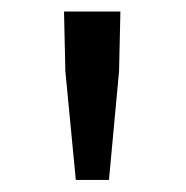

<svg xmlns="http://www.w3.org/2000/svg" viewBox="-20 -791 318 329"><path d="M109.9 -482.7 92 -668.7 89.7 -771.2H186.3L184 -668.7L166.7 -482.7Z"/></svg>

Font: Noto Sans KR Thin
Style: Regular
Weight: 100
Designer: Ryoko NISHIZUKA 西塚涼子 (kana, bopomofo & ideographs); Paul D. Hunt (Latin, Greek & Cyrillic); Sandoll Communications 산돌커뮤니
Foundry: Adobe
Version: Version 2.004-H2;hotconv 1.0.118;makeotfexe 2.5.65603